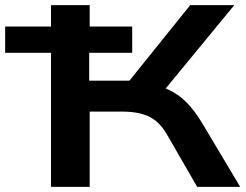

<svg xmlns="http://www.w3.org/2000/svg" viewBox="-29 -725 953 745"><path d="M169 0V-520H-9V-622H169V-705H319V-622H484V-520H317V-412H487L437 -367L709 -705H880L578 -338L519 -406Q578 -398 620.5 -379Q663 -360 694 -328.5Q725 -297 752 -253L903 0H736L620 -201Q592 -251 551.5 -271.5Q511 -292 444 -292H319V0Z"/></svg>

Font: Nunito Sans 10pt Expanded
Style: Bold
Weight: 700
Width: 7
Designer: Vernon Adams
Foundry: Vernon Adams
Version: Version 3.101;gftools[0.9.27]